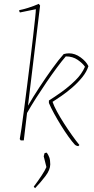

<svg xmlns="http://www.w3.org/2000/svg" viewBox="-20 -732 489 1001"><path d="M388 30Q386 30 380 28Q374 26 370 22Q356 7 337 -19.5Q318 -46 298.5 -77.5Q279 -109 262 -140Q245 -171 235 -195V-208Q264 -226 301 -252.5Q338 -279 372 -312Q406 -345 423 -384Q411 -402 385 -420Q359 -438 323 -438Q303 -415 277 -380Q251 -345 223 -304Q195 -263 168.5 -221.5Q142 -180 121 -143L104 0H88L83 -7Q86 -21 92 -62.5Q98 -104 105.5 -162Q113 -220 121.5 -286.5Q130 -353 138 -419Q146 -485 152.5 -541.5Q159 -598 163 -636Q167 -674 167 -684L84 -667Q80 -671 80 -679Q97 -682 126.5 -691Q156 -700 182 -712L189 -703Q173 -575 158 -446.5Q143 -318 127 -190L126 -181Q152 -226 185.5 -277Q219 -328 252.5 -374.5Q286 -421 312 -450Q319 -452 326 -453Q333 -454 340 -454Q371 -454 400 -433Q429 -412 441 -387Q432 -358 409 -329.5Q386 -301 357 -276Q328 -251 300.5 -232Q273 -213 254 -201Q261 -180 277 -150.5Q293 -121 313.5 -89Q334 -57 355 -27.5Q376 2 394 24ZM163 249Q162 248 159 245Q156 242 156 241Q178 212 196.5 184Q215 156 222 139L208 83Q209 76 212 67Q218 64 224 64Q232 75 237 88.5Q242 102 242 125Q242 153 217 186Q192 219 163 249Z"/></svg>

Font: Labrada Thin
Style: Italic
Weight: 100
Italic angle: -7°
Designer: Mercedes Jáuregui
Foundry: Omnibus-Type Team
Version: Version 1.000; ttfautohint (v1.8.4.7-5d5b)